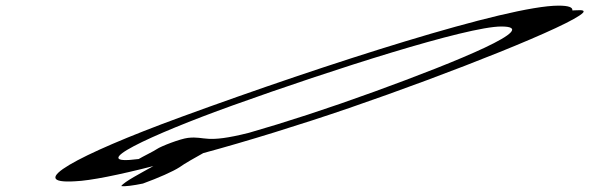

<svg xmlns="http://www.w3.org/2000/svg" viewBox="-20 -630 2090 681"><path d="M622 -215C245 -77 68 24 246 13C300 11 403 -10 524 -41C480 -16 421 14 410 30C424 32 453 28 487 21C542 1 594 -22 617 -37C636 -51 671 -70 701 -87C853 -128 1047 -188 1219 -247C1577 -370 2006 -540 2048 -585C2058 -598 2028 -593 2010 -593C2012 -604 1997 -610 1961 -610C1781 -610 1141 -405 622 -215ZM805 -256C1159 -383 1637 -536 1758 -536C1905 -536 1605 -413 1308 -305C1143 -245 992 -196 863 -159C705 -119 711 -148 647 -141C620 -138 550 -111 536 -101C528 -95 485 -74 472 -66C275 -40 513 -151 805 -256Z"/></svg>

Font: Snowfall
Style: UltraObl
Weight: 400
Designer: Jasper
Foundry: Cannot Into Space Fonts
Version: Version 0.9